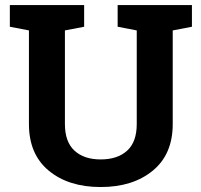

<svg xmlns="http://www.w3.org/2000/svg" viewBox="-20 -731 795 761"><path d="M313.5 -710.9V-625L237.3 -610.4V-239.3Q237.3 -168.9 275.1 -134Q313 -99.1 378.9 -99.1Q445.8 -99.1 483.9 -133.8Q522 -168.5 522 -239.3V-610.4L446.3 -625V-710.9H740.7V-625L664.6 -610.4V-239.3Q664.6 -119.6 585.7 -54.7Q506.8 10.3 378.9 10.3Q251.5 10.3 173.1 -54.7Q94.7 -119.6 94.7 -239.3V-610.4L19 -625V-710.9H94.7H237.3Z"/></svg>

Font: TypoPRO Roboto Slab
Style: Bold
Weight: 700
Designer: Google
Version: Version 1.100263; 2013; ttfautohint (v0.94.20-1c74) -l 8 -r 